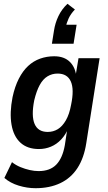

<svg xmlns="http://www.w3.org/2000/svg" viewBox="-20 -800 566 1010"><path d="M167 190Q123 190 78.5 176.5Q34 163 3 136L43 53Q63 69 87.5 79Q112 89 136.5 94.5Q161 100 183 100Q243 100 276 66Q309 32 321 -36L335 -128L341 -129Q326 -92 302 -66.5Q278 -41 248 -28.5Q218 -16 185 -16Q124 -16 87.5 -49.5Q51 -83 40.5 -145Q30 -207 46 -289Q58 -345 79 -386Q100 -427 128 -453Q156 -479 191 -491.5Q226 -504 265 -504Q318 -504 348 -474Q378 -444 382 -392H376L393 -494H504L434 -48Q422 31 387.5 84Q353 137 297 163.5Q241 190 167 190ZM231 -106Q260 -106 284 -120.5Q308 -135 326.5 -167Q345 -199 354 -249Q371 -330 352.5 -371.5Q334 -413 283 -413Q254 -413 230 -398.5Q206 -384 189 -353Q172 -322 160 -272Q144 -190 162 -148Q180 -106 231 -106ZM253 -570 264 -639Q270 -679 287.5 -715.5Q305 -752 335 -780L374 -750Q352 -727 341 -703Q330 -679 325 -655L304 -670H383L367 -570Z"/></svg>

Font: Nunito Sans 10pt Condensed
Style: Bold Italic
Weight: 700
Width: 3
Italic angle: -9°
Designer: Vernon Adams
Foundry: Vernon Adams
Version: Version 3.101;gftools[0.9.27]